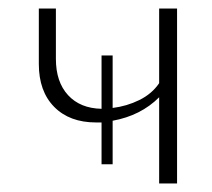

<svg xmlns="http://www.w3.org/2000/svg" viewBox="-20 -430 498 450"><path d="M395 -410V0H353V-202Q310 -159 244 -147V-45H218V-143H205Q143 -143 107 -179.5Q71 -216 71 -280V-410H111V-292Q111 -238 139.5 -207Q168 -176 218 -175V-300H244V-177Q277 -181 306.5 -195.5Q336 -210 353 -235V-410Z"/></svg>

Font: Ysabeau Light
Style: Regular
Weight: 300
Designer: Christian Thalmann (Catharsis Fonts)
Version: Version 0.003